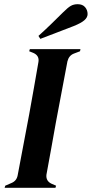

<svg xmlns="http://www.w3.org/2000/svg" viewBox="-20 -894 437 914"><path d="M2 0 5 -10 35 -23Q59 -33 64 -59L119 -350Q129 -406 141 -473Q153 -540 163 -599Q168 -629 139 -642L119 -650L122 -660H363L361 -650L332 -639Q308 -630 301 -602L246 -311Q236 -255 224 -188Q212 -121 201 -62Q198 -33 224 -20L247 -10L244 0ZM163 -723Q192 -749 222.5 -778.5Q253 -808 280 -835Q303 -858 317 -866Q331 -874 350 -874Q373 -874 385 -860Q397 -846 397 -827Q397 -811 381.5 -797.5Q366 -784 331 -770Q289 -754 250.5 -739Q212 -724 172 -709Z"/></svg>

Font: DeepMind Serif Display
Style: Italic
Weight: 400
Italic angle: -12°
Designer: Frank Grießhammer / Modifications: Colophon Foundry
Foundry: Colophon Foundry
Version: Version 5.003; ttfautohint (v1.8.2)